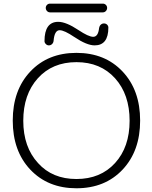

<svg xmlns="http://www.w3.org/2000/svg" viewBox="-20 -1057 832 1051"><path d="M188.5 -164.1Q266.6 -77.1 398.4 -77.1Q530.3 -77.1 609.9 -164.6Q689.5 -252 689.5 -396Q689.5 -540 609.9 -628.4Q530.3 -716.8 398.4 -716.8Q266.6 -716.8 187 -628.4Q107.4 -540 107.4 -396Q107.4 -252 188.5 -164.1ZM145.5 -128.9Q49.8 -230.5 49.8 -397Q49.8 -563.5 146 -665.5Q242.2 -767.6 398.4 -767.6Q554.7 -767.6 650.9 -665.5Q747.1 -563.5 747.1 -397Q747.1 -230.5 650.9 -128.4Q554.7 -26.4 398.4 -26.4Q242.2 -26.4 145.5 -128.9ZM409.2 -892.6Q464.8 -855.5 490.2 -855.5Q517.6 -855.5 522.5 -904.3Q524.4 -915 531.7 -921.9Q539.1 -928.7 548.8 -928.7Q559.6 -928.7 566.4 -921.9Q573.2 -915 573.2 -906.2Q573.2 -808.6 498 -808.6Q455.1 -808.6 386.7 -854.5Q332 -891.6 306.6 -891.6Q278.3 -891.6 273.4 -834Q272.5 -823.2 265.1 -815.9Q257.8 -808.6 247.6 -808.6Q237.3 -808.6 230.5 -816.4Q223.6 -823.2 223.6 -832Q223.6 -937.5 298.8 -937.5Q341.8 -937.5 409.2 -892.6ZM253.9 -989.3Q244.1 -989.3 237.3 -996.6Q230.5 -1003.9 230.5 -1013.7Q230.5 -1023.4 237.3 -1030.3Q244.1 -1037.1 253.9 -1037.1H543Q552.7 -1037.1 559.6 -1030.3Q566.4 -1023.4 566.4 -1013.7Q566.4 -1003.9 559.6 -996.6Q552.7 -989.3 543 -989.3Z"/></svg>

Font: irohamaru Light
Style: Regular
Weight: 200
Designer: [Source Han Sans]
Ryoko NISHIZUKA  (kana & ideographs); Paul D. Hunt (Latin, Greek & Cyrillic); Wenlong ZHANG  (bopomofo
Version: Version 1.01